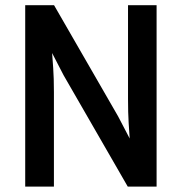

<svg xmlns="http://www.w3.org/2000/svg" viewBox="-20 -690 687 725"><path d="M75.2 -670.4H184.1L425.8 -251L469.7 -167Q468.3 -187 465.8 -225.8Q463.4 -264.6 463.4 -316.9V-670.4H571.3V14.6H462.4L220.2 -405.8L176.8 -489.7Q178.2 -470.2 180.9 -432.9Q183.6 -395.5 183.6 -342.8V14.6H75.2Z"/></svg>

Font: Pyidaungsu
Style: Bold
Weight: 700
Designer: Sun Tun
Foundry: MCF
Version: Version 2.005 July 4, 2018; ttfautohint (v1.8.1)